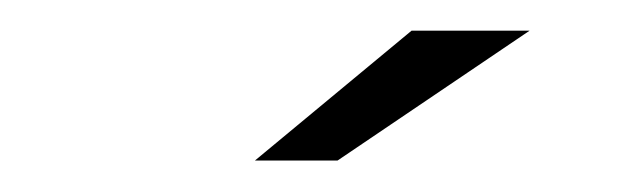

<svg xmlns="http://www.w3.org/2000/svg" viewBox="-20 -712 404 122"><path d="M142 -610 241.5 -692.5H316.5L194.5 -610Z"/></svg>

Font: Anybody ExtraExpanded Regular
Style: Italic
Weight: 400
Width: 8
Italic angle: -10°
Designer: Tyler Finck
Foundry: Etcetera Type Company
Version: Version 1.010; ttfautohint (v1.8.3) -l 8 -r 50 -G 200 -x 14 